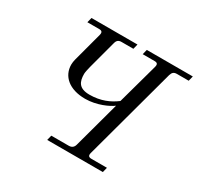

<svg xmlns="http://www.w3.org/2000/svg" viewBox="-152 -891 1102 1070"><g transform="rotate(30 399.0 -356.0)"><path d="M138 -680H214C232 -680 238 -672 233 -653L183 -466C180 -454 178 -442 178 -431C178 -357 237 -304 340 -304C414 -304 483 -337 509 -357L428 -59C423 -41 411 -32 392 -32H280L272 0H630L638 -32H538C519 -32 514 -41 519 -59L680 -653C686 -672 695 -680 714 -680H790L798 -712H502L494 -680H570C589 -680 594 -672 589 -653L517 -392C475 -360 421 -336 350 -336C282 -336 266 -370 266 -422C266 -432 272 -459 276 -474L324 -653C329 -672 339 -680 358 -680H434L442 -712H146Z"/></g></svg>

Font: Old Standard
Style: Italic
Weight: 400
Italic angle: -15.2°
Designer: Alexey Kryukov <alexios@thessalonica.org.ru>
Version: Version 2.0